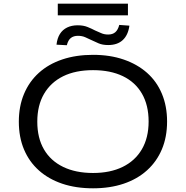

<svg xmlns="http://www.w3.org/2000/svg" viewBox="-20 -1011 1007 1040"><path d="M484 9Q391 9 317 -16Q243 -41 190.5 -88Q138 -135 110 -201.5Q82 -268 82 -352Q82 -435 110 -502Q138 -569 190.5 -616.5Q243 -664 317.5 -689Q392 -714 484 -714Q576 -714 650 -688.5Q724 -663 776.5 -616.5Q829 -570 857 -503Q885 -436 885 -353Q885 -269 857 -202.5Q829 -136 776.5 -88.5Q724 -41 650 -16Q576 9 484 9ZM484 -74Q577 -74 644.5 -107Q712 -140 748.5 -202.5Q785 -265 785 -353Q785 -441 749 -503.5Q713 -566 645.5 -598.5Q578 -631 484 -631Q389 -631 322 -598Q255 -565 218.5 -502.5Q182 -440 182 -352Q182 -264 218 -202Q254 -140 322 -107Q390 -74 484 -74ZM293 -928V-991H673V-928ZM566 -767Q535 -767 513.5 -776.5Q492 -786 475 -794Q460 -801 442.5 -809Q425 -817 402 -817Q379 -817 364 -805.5Q349 -794 342 -766L286 -769Q290 -804 304.5 -827Q319 -850 343.5 -862Q368 -874 401 -874Q432 -874 455 -864.5Q478 -855 495 -846Q510 -840 527 -832Q544 -824 566 -824Q590 -824 604.5 -836.5Q619 -849 626 -876L681 -872Q674 -821 645 -794Q616 -767 566 -767Z"/></svg>

Font: Nunito Sans 10pt Expanded
Style: Regular
Weight: 400
Width: 7
Designer: Vernon Adams
Foundry: Vernon Adams
Version: Version 3.101;gftools[0.9.27]